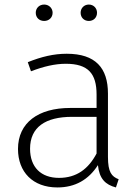

<svg xmlns="http://www.w3.org/2000/svg" viewBox="-20 -811 611 843"><path d="M174 -791C152 -791 137 -775 137 -755C137 -734 152 -719 174 -719C195 -719 211 -734 211 -755C211 -775 195 -791 174 -791ZM370 -791C349 -791 334 -775 334 -755C334 -734 349 -719 370 -719C391 -719 406 -734 406 -755C406 -775 391 -791 370 -791ZM454 -122V-400C454 -513 399 -575 273 -575C216 -575 162 -562 102 -538L116 -498C171 -519 221 -531 269 -531C367 -531 404 -488 404 -396V-337H288C149 -337 59 -273 59 -157C59 -56 124 12 232 12C310 12 369 -22 410 -86C416 -26 443 0 489 12L501 -24C470 -36 454 -55 454 -122ZM239 -30C160 -30 112 -77 112 -158C112 -253 180 -298 296 -298H404V-137C368 -69 316 -30 239 -30Z"/></svg>

Font: Glow Sans SC Normal Light
Style: Regular
Weight: 300
Designer: Ryoko NISHIZUKA (kana, bopomofo & ideographs); Paul D. Hunt (Latin, Greek & Cyrillic); Sandoll Communications, Soo-young
Version: Version 0.93